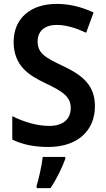

<svg xmlns="http://www.w3.org/2000/svg" viewBox="-20 -744 546 985"><path d="M467 -199C467 -304 408 -356 302 -406C208 -450 173 -473 173 -532C173 -582 207 -616 270 -616C320 -616 368 -601 422 -576L460 -680C401 -707 340 -724 271 -724C136 -724 50 -649 50 -529C50 -409 125 -359 211 -318C303 -275 343 -247 343 -190C343 -136 307 -98 232 -98C168 -98 99 -120 43 -148V-28C95 -2 158 10 228 10C376 10 467 -72 467 -199ZM315 71V61H199C195 103 179 173 168 209V221H239C271 174 299 115 315 71Z"/></svg>

Font: Noto Sans Thai SemCond SemBd
Style: Regular
Weight: 600
Width: 4
Designer: Monotype Design Team
Foundry: Monotype Imaging Inc.
Version: Version 2.002